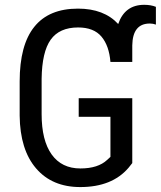

<svg xmlns="http://www.w3.org/2000/svg" viewBox="-20 -756 658 786"><path d="M521.5 -88.4V-354H302.2V-277.8H432.1V-113.8L418.9 -101.6C393.9 -78.1 357.3 -66.4 309.1 -66.4C258 -66.4 218.8 -85.5 191.4 -123.8C164.1 -162 150.4 -217 150.4 -288.6V-433.6C151.4 -506.8 163.7 -560.1 187.5 -593.5C211.3 -626.9 248.7 -643.6 299.8 -643.6C342.4 -643.6 374.3 -631.1 395.3 -606.2C416.3 -581.3 428.5 -546.7 432.1 -502.4H521.5V-570.3C522.5 -629.9 546.4 -659.7 593.3 -659.7C602.4 -659.7 610.7 -658.2 618.2 -655.3V-728C604.5 -733.6 588.5 -736.3 570.3 -736.3C517.3 -736.3 481.8 -710.1 463.9 -657.7C425.1 -699.7 370.3 -720.7 299.3 -720.7C219.9 -720.7 160.2 -695.9 120.4 -646.2C80.5 -596.6 60.5 -522 60.5 -422.4V-282.7C61.5 -189.6 83.9 -117.6 127.7 -66.7C171.5 -15.7 231.8 9.8 308.6 9.8C395.2 9.8 460.9 -16.4 505.9 -68.8Z"/></svg>

Font: Roboto Condensed
Style: Regular
Weight: 400
Designer: Google
Version: Version 2.134; 2016